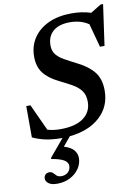

<svg xmlns="http://www.w3.org/2000/svg" viewBox="-103 -769 782 1100"><g transform="rotate(-10 288.0 -219.0)"><path d="M139.5 265Q106 265 89.5 252.5Q73 240 73 223.5Q73 211 81.5 201.8Q90 192.5 105.5 192.5Q118.5 192.5 126.2 201Q134 209.5 143.2 218Q152.5 226.5 170 226.5Q194.5 226.5 209.5 212Q224.5 197.5 224.5 175.5Q224.5 156.5 204.2 142.8Q184 129 128 119L130.5 111.5L214 12Q211 12 208 12Q158.5 12 119 4Q79.5 -4 41.5 -21.5L41 -204H65.5L136.5 -49.5Q172 -39.5 211 -39.5Q300 -39.5 346.2 -74Q392.5 -108.5 392.5 -167.5Q392.5 -208 373.5 -232.8Q354.5 -257.5 322.5 -275.2Q290.5 -293 251 -312.5Q191.5 -341.5 163 -379Q134.5 -416.5 134.5 -474.5Q134.5 -536 165.8 -582.8Q197 -629.5 254 -655.8Q311 -682 388 -682Q418.5 -682 445.5 -678.2Q472.5 -674.5 500.5 -665.5L561.5 -703H576L542.5 -465.5H516L479 -602.5Q433.5 -633.5 370.5 -633.5Q306.5 -633.5 272.2 -604Q238 -574.5 238 -521.5Q238 -490 254 -469.5Q270 -449 300 -432Q330 -415 371.5 -394Q434 -363 466.5 -322.2Q499 -281.5 499 -214Q499 -120.5 433.5 -61Q368 -1.5 257 9.5L213 62.5Q254.5 75.5 270.5 96Q286.5 116.5 286.5 140.5Q286.5 174 267.2 202.2Q248 230.5 214.8 247.8Q181.5 265 139.5 265Z"/></g></svg>

Font: Newsreader Text SemiBold
Style: Italic
Weight: 600
Italic angle: -17°
Designer: Hugues Gentile
Foundry: Production Type
Version: Version 1.001